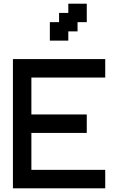

<svg xmlns="http://www.w3.org/2000/svg" viewBox="-20 -1020 640 1040"><path d="M550 0V-100H150V-300H450V-400H150V-600H550V-700H50V0ZM250 -800H350V-850H400V-900H450V-1000H350V-950H300V-900H250Z"/></svg>

Font: Matrix Sans Video
Style: Regular
Weight: 400
Designer: Brad Neil
Version: Version 1.100